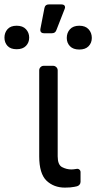

<svg xmlns="http://www.w3.org/2000/svg" viewBox="-104 -844 436 871"><path d="M73.9 -524.9V-134.9Q73.9 -56.5 106.9 -24.5Q140.3 7.1 190.3 7.1Q216.6 7.1 233.3 3.6Q241.1 2.1 245 1.1Q252.1 -0.7 256.7 -6.2Q261.4 -11.7 261.4 -19.2V-63.2Q261.4 -70.3 256 -74.8Q250.7 -79.2 243.6 -77.8H243.3Q228.3 -75.3 220.2 -75.3Q197.8 -75.3 177.6 -85.9Q157.7 -96.2 157.7 -134.9V-524.9Q157.7 -533.4 151.5 -539.4Q145.2 -545.5 136.7 -545.5H94.5Q85.9 -545.5 79.9 -539.4Q73.9 -533.4 73.9 -524.9ZM131.4 -693.2H95.2Q87.4 -693.2 83.1 -697.1Q78.8 -701 78.8 -707.7Q78.8 -710.9 79.2 -712.7L97.7 -807.9Q100.9 -823.9 117.2 -823.9H175.4Q182.9 -823.9 187 -820.5Q191.1 -817.1 191.1 -811.4Q191.1 -807.9 189.3 -803.3L151.6 -707Q146.7 -693.2 131.4 -693.2ZM-28.4 -727.3Q-0.7 -727.3 13.8 -711.5Q28.4 -695.7 28.4 -673.3Q28.4 -650.9 13.8 -635.8Q-0.7 -620.7 -28.4 -620.7Q-56.1 -620.7 -70 -635.8Q-83.8 -650.9 -83.8 -673.3Q-83.8 -695.7 -70 -711.5Q-56.1 -727.3 -28.4 -727.3ZM255.7 -727.3Q283.4 -727.3 297.9 -711.3Q312.5 -695.3 312.5 -671.9Q312.5 -649.5 297.9 -634.4Q283.4 -619.3 255.7 -619.3Q228 -619.3 213.4 -634.4Q198.9 -649.5 198.9 -671.9Q198.9 -695.3 213.4 -711.3Q228 -727.3 255.7 -727.3Z"/></svg>

Font: DeltaSans
Style: Regular
Weight: 400
Designer: Rasmus Andersson
Foundry: rsms
Version: Version 3.012